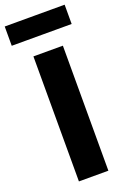

<svg xmlns="http://www.w3.org/2000/svg" viewBox="-188 -972 686 1029"><g transform="rotate(-20 155.0 -458.0)"><path d="M73.4 0Q73.4 -57.6 73.4 -111.6Q73.4 -165.5 73.4 -232.4V-474.4Q73.4 -543.6 73.4 -599Q73.4 -654.4 73.4 -713H241.4Q241.4 -654.4 241.4 -599Q241.4 -543.6 241.4 -474.4V-232.4Q241.4 -165.5 241.4 -111.6Q241.4 -57.6 241.4 0ZM-16.3 -806.2V-916.2Q22.2 -916.2 65.1 -916.2Q107.9 -916.2 154.6 -916.2Q201.4 -916.2 244.1 -916.2Q286.8 -916.2 325.4 -916.2V-806.2Q286.8 -806.2 244.1 -806.2Q201.4 -806.2 154.6 -806.2Q107.9 -806.2 65.1 -806.2Q22.2 -806.2 -16.3 -806.2Z"/></g></svg>

Font: Commissioner Thin
Style: Regular
Weight: 100
Designer: Kostas Bartsokas
Foundry: Kostas Bartsokas
Version: Version 1.001;gftools[0.9.23]